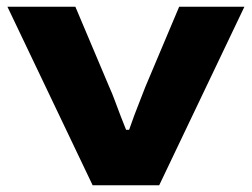

<svg xmlns="http://www.w3.org/2000/svg" viewBox="-20 -548 746 568"><path d="M254 0 2 -528H203L304 -289Q311 -274 319.5 -251Q328 -228 337 -204.5Q346 -181 353 -164H362Q368 -182 377 -206Q386 -230 395 -252.5Q404 -275 410 -291L510 -528H703L451 0Z"/></svg>

Font: Archivo Expanded ExtraBold
Style: Regular
Weight: 800
Width: 7
Designer: Hector Gatti
Foundry: Omnibus-Type
Version: Version 2.001; ttfautohint (v1.8.3)